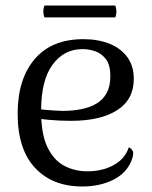

<svg xmlns="http://www.w3.org/2000/svg" viewBox="-20 -663 551 696"><path d="M278 13Q170 13 107 -54.5Q44 -122 44 -251Q44 -376 105.5 -448.5Q167 -521 282 -521Q336 -521 377 -504.5Q418 -488 441.5 -456Q465 -424 465 -377Q465 -302 404.5 -263.5Q344 -225 238 -225Q196 -225 158 -228.5Q120 -232 81 -240L83 -273Q108 -268 141.5 -265Q175 -262 207 -261Q242 -261 273.5 -267Q305 -273 329 -287Q353 -301 366.5 -325.5Q380 -350 380 -387Q380 -426 365 -447Q350 -468 327 -476.5Q304 -485 279 -485Q212 -485 170.5 -428.5Q129 -372 129 -261Q129 -178 151.5 -130.5Q174 -83 212 -62.5Q250 -42 297 -42Q351 -42 392 -64.5Q433 -87 447 -129Q457 -125 461.5 -114.5Q466 -104 456 -79Q437 -34 389 -10.5Q341 13 278 13ZM141 -643H398Q406 -621 398 -600H141Q133 -621 141 -643Z"/></svg>

Font: Arima
Style: Regular
Weight: 400
Designer: Joana Correia and Natanael Gama
Foundry: NDISCOVER
Version: Version 1.101;gftools[0.9.23]